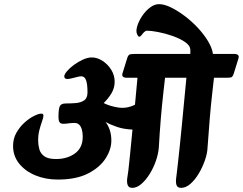

<svg xmlns="http://www.w3.org/2000/svg" viewBox="-20 -885 1171 926"><path d="M43 -181Q43 -133 72 -96.5Q101 -60 150 -39.5Q199 -19 259 -19Q347 -19 404 -48Q461 -77 489 -120.5Q517 -164 517 -207Q517 -235 509.5 -257.5Q502 -280 489 -297Q514 -283 545.5 -272.5Q577 -262 619 -260Q612 -189 607 -137.5Q602 -86 599 -62Q596 -44 593.5 -24.5Q591 -5 596 8Q601 21 618 21Q640 21 662 2Q684 -17 702.5 -47Q721 -77 732.5 -111Q744 -145 746 -174Q750 -245 755.5 -311.5Q761 -378 767 -430Q773 -482 776 -510H879Q873 -448 867.5 -390Q862 -332 857 -280Q852 -228 847.5 -185Q843 -142 839.5 -110.5Q836 -79 834 -62Q832 -44 829.5 -24.5Q827 -5 831.5 8Q836 21 854 21Q876 21 898 2Q920 -17 938 -47Q956 -77 968 -111Q980 -145 981 -174Q986 -245 991.5 -311.5Q997 -378 1003 -430Q1009 -482 1012 -510H1070Q1084 -510 1093 -511.5Q1102 -513 1107 -529L1130 -603Q1137 -625 1108 -625H1007Q1003 -654 983 -687Q963 -720 933.5 -751.5Q904 -783 870 -808.5Q836 -834 804 -849.5Q772 -865 747 -865Q727 -865 707.5 -851.5Q688 -838 672.5 -817.5Q657 -797 647.5 -774.5Q638 -752 638 -735Q638 -726 642.5 -717Q647 -708 652 -708Q657 -708 662.5 -715.5Q668 -723 675 -730Q682 -737 689 -737Q708 -737 742.5 -730.5Q777 -724 812.5 -711.5Q848 -699 873 -682Q898 -665 898 -643Q898 -639 898 -634.5Q898 -630 898 -625H643Q620 -625 609.5 -623.5Q599 -622 594 -606L571 -532Q564 -510 592 -510H643L631 -380Q591 -360 550 -366.5Q509 -373 480 -388Q501 -408 517 -434Q533 -460 533 -491Q533 -522 516.5 -548.5Q500 -575 474.5 -591.5Q449 -608 423 -608Q403 -608 380 -597.5Q357 -587 336.5 -572Q316 -557 303 -541.5Q290 -526 290 -517Q290 -504 305 -504Q312 -504 325 -507Q338 -510 351 -513.5Q364 -517 371 -517Q385 -517 391.5 -505.5Q398 -494 400 -476.5Q402 -459 402 -440Q402 -412 386 -401Q370 -390 346 -388Q322 -386 297 -386Q275 -386 268.5 -373Q262 -360 262 -320Q262 -304 267 -296Q272 -288 285 -288Q298 -288 310.5 -290Q323 -292 339 -292Q353 -292 361.5 -284Q370 -276 374.5 -261Q379 -246 379 -226Q379 -172 341.5 -145Q304 -118 250 -118Q212 -118 193.5 -131.5Q175 -145 169.5 -166Q164 -187 164 -208Q164 -235 170 -258Q176 -281 182.5 -299Q189 -317 189.5 -327Q190 -337 179 -337Q167 -337 144.5 -326Q122 -315 99 -294.5Q76 -274 59.5 -245.5Q43 -217 43 -181Z"/></svg>

Font: Alkatra
Style: Bold
Weight: 700
Designer: Suman Bhandary
Version: Version 1.100;gftools[0.9.22]